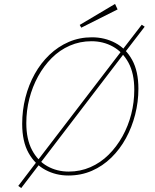

<svg xmlns="http://www.w3.org/2000/svg" viewBox="-20 -888 792 978"><path d="M702 -762 717 -752 617 -622 613 -617 185 -57 182 -53 88 70 73 59 169 -67 172 -71 597 -626 601 -631ZM328 6Q265 6 211.5 -22.5Q158 -51 125.5 -109Q93 -167 93 -257Q93 -326 109.5 -391Q126 -456 157 -511.5Q188 -567 232 -609Q276 -651 330.5 -674.5Q385 -698 448 -698Q513 -698 567 -669.5Q621 -641 653 -583Q685 -525 685 -436Q685 -369 668.5 -304.5Q652 -240 621.5 -184Q591 -128 547 -85Q503 -42 448 -18Q393 6 328 6ZM330 -14Q389 -14 440.5 -36.5Q492 -59 533 -99.5Q574 -140 603.5 -193Q633 -246 648.5 -306.5Q664 -367 664 -431Q664 -514 634.5 -568.5Q605 -623 555.5 -650.5Q506 -678 446 -678Q387 -678 335.5 -655.5Q284 -633 243.5 -592.5Q203 -552 174 -499Q145 -446 129.5 -385.5Q114 -325 114 -261Q114 -179 143 -124Q172 -69 221 -41.5Q270 -14 330 -14ZM394 -747 386 -761 566 -868 579 -840Z"/></svg>

Font: Bitter Thin Thin
Style: Italic
Weight: 250
Italic angle: -9°
Version: Version 2.002